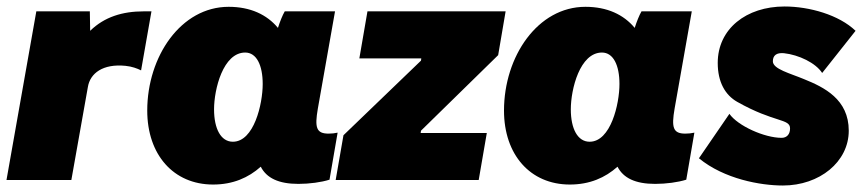

<svg xmlns="http://www.w3.org/2000/svg" viewBox="-26 -555 2672 592"><path d="M-6 0H194L245 -287C252 -329 291 -359 361 -352C381 -350 397 -344 409 -338L441 -520H417C352 -520 296 -503 252 -460L251 -520H86Z M894 12C928 12 965 7 990 -1L1015 -146C1006 -144 997 -143 987 -143C949 -143 944 -162 954 -220L1007 -520H852C845 -508 837 -488 831 -469C797 -510 746 -534 679 -534C532 -534 428 -381 428 -214C428 -78 509 14 631 14C692 14 740 -7 778 -41C796 -6 833 12 894 12ZM730 -393C765 -393 784 -354 784 -296C784 -234 757 -118 692 -118C655 -118 634 -158 634 -218C634 -280 662 -393 730 -393Z M1009 0H1450L1475 -145H1271L1272 -152L1510 -385L1533 -520H1107L1082 -375H1273L1272 -368L1033 -138Z M1994 12C2028 12 2065 7 2090 -1L2115 -146C2106 -144 2097 -143 2087 -143C2049 -143 2044 -162 2054 -220L2107 -520H1952C1945 -508 1937 -488 1931 -469C1897 -510 1846 -534 1779 -534C1632 -534 1528 -381 1528 -214C1528 -78 1609 14 1731 14C1792 14 1840 -7 1878 -41C1896 -6 1933 12 1994 12ZM1830 -393C1865 -393 1884 -354 1884 -296C1884 -234 1857 -118 1792 -118C1755 -118 1734 -158 1734 -218C1734 -280 1762 -393 1830 -393Z M2388 17C2501 17 2591 -56 2591 -152C2591 -249 2515 -286 2453 -311C2410 -329 2357 -342 2357 -366C2357 -384 2368 -393 2391 -391C2437 -386 2489 -361 2509 -330L2612 -460C2561 -509 2470 -535 2393 -535C2275 -535 2187 -466 2187 -361C2187 -302 2210 -262 2247 -241C2362 -176 2410 -190 2410 -159C2410 -141 2400 -130 2384 -130C2331 -130 2249 -167 2223 -204L2129 -67C2207 -3 2319 17 2388 17Z"/></svg>

Font: Fixel Text 20240404 Black
Style: Italic
Weight: 900
Width: 4
Italic angle: -10°
Designer: AlfaBravo + MacPaw
Foundry: Kyrylo Tkachov, Marchela Mozhyna, Serhii Makarenko, Maria Weinstein, Zakhar Kryvoshyya
Version: Version 1.211;Glyphs 3.2 (3225)